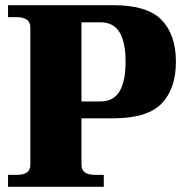

<svg xmlns="http://www.w3.org/2000/svg" viewBox="-20 -720 718 740"><path d="M11 -46H43Q71 -46 84 -55.5Q97 -65 97 -85V-614Q97 -654 43 -654H11V-700H416Q548 -700 603 -643Q658 -586 658 -482Q658 -378 603 -321Q548 -264 416 -264H294V-85Q294 -65 307 -55.5Q320 -46 348 -46H380V0H11ZM367 -329Q417 -329 440.5 -367.5Q464 -406 464 -482Q464 -558 440.5 -596Q417 -634 367 -634H294V-329Z"/></svg>

Font: Taviraj ExtraBold
Style: Regular
Weight: 800
Designer: Katatrad Team
Foundry: CadsonDemak
Version: Version 1.001